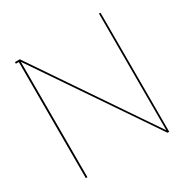

<svg xmlns="http://www.w3.org/2000/svg" viewBox="-157 -815 930 954"><g transform="rotate(-30 308.0 -337.5)"><path d="M544.9 -679.2V3.9H535.2L80.1 -666V-3.9H70.8V-669.9H54.2V-679.2H82L536.1 -9.8V-679.2Z"/></g></svg>

Font: Rawengulk
Style: Ultralight
Weight: 200
Version: Version 0.92